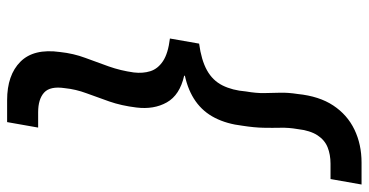

<svg xmlns="http://www.w3.org/2000/svg" viewBox="-262 -588 1011 526"><g transform="rotate(90 243.0 -325.5)"><path d="M255 160Q186 160 149.5 123.5Q113 87 123 15Q127 -22 139 -54Q151 -86 162.5 -118.5Q174 -151 179 -187Q182 -212 175.5 -232.5Q169 -253 148 -267Q127 -281 86 -286L100 -366Q145 -372 173 -387.5Q201 -403 214.5 -430Q228 -457 231 -494Q236 -523 235.5 -545Q235 -567 234.5 -588.5Q234 -610 238 -636Q244 -695 269.5 -733.5Q295 -772 335.5 -791.5Q376 -811 426 -811H486L471 -726H429Q404 -726 384 -718Q364 -710 351 -690Q338 -670 334 -635Q330 -612 330.5 -589.5Q331 -567 330.5 -542Q330 -517 325 -485Q320 -442 303.5 -409.5Q287 -377 258 -356.5Q229 -336 188 -327V-325Q241 -313 261 -277.5Q281 -242 275 -194Q270 -153 258.5 -120Q247 -87 236 -57.5Q225 -28 222 2Q216 42 234 58.5Q252 75 288 75H330L315 160Z"/></g></svg>

Font: DM Sans 11pt Medium
Style: Italic
Weight: 500
Italic angle: -10°
Version: Version 4.004;gftools[0.9.30]